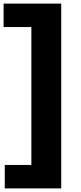

<svg xmlns="http://www.w3.org/2000/svg" viewBox="-34 -828 450 1068"><path d="M-7.5 220V89.5H140.5V-677.5H-14V-808H306.5V220Z"/></svg>

Font: Encode Sans Expanded
Style: Bold
Weight: 700
Width: 7
Designer: Multiple Designers
Foundry: Impallari Type
Version: Version 3.000; ttfautohint (v1.8.3) -l 8 -r 50 -G 200 -x 14 